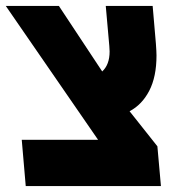

<svg xmlns="http://www.w3.org/2000/svg" viewBox="-26 -629 646 649"><path d="M47.5 -156.5H305.5L-6.5 -609H173L319.5 -387.5Q344.5 -410.5 344.5 -455Q344.5 -460.5 343.5 -473.5L331.5 -609H490L501 -481Q503 -454 503 -441.5Q503 -369.5 478.5 -322.2Q454 -275 412 -253L506 -134.5L518 0H61Z"/></svg>

Font: JuliaMono ExtraBold
Style: Italic
Weight: 800
Italic angle: -9°
Monospace: yes
Designer: cormullion
Foundry: corm
Version: Version 0.057; ttfautohint (v1.8.4)